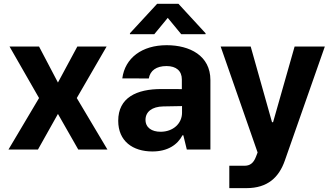

<svg xmlns="http://www.w3.org/2000/svg" viewBox="-20 -792 1758 1017"><path d="M186.8 -545.5H30.5L186.8 -272.7L24.9 0H181.1L286.9 -188.6L394.5 0H549L386.7 -272.7L544.7 -545.5H389.6L286.9 -354.8Z M787.3 10.3C867.9 10.3 920.1 -24.9 946.7 -75.6H951L969.5 0H1094.5V-367.9C1094.5 -497.9 984.4 -552.6 862.9 -552.6C732.2 -552.6 642 -485.1 627.8 -376.8L768.1 -376.4C775.6 -418.3 807.9 -442.1 862.2 -442.1C913.7 -442.1 943.2 -416.2 943.2 -371.4V-320L836.6 -320.3C702.4 -321 606.2 -274.1 606.2 -152.3C606.2 -44.4 683.2 10.3 787.3 10.3ZM668.3 -610.8H797.2L868.6 -697.4L940 -610.8H1068.9V-615.8L925.1 -772H812.5L668.3 -615.8ZM750.7 -157.3C750.7 -199.9 785.5 -227.3 844.8 -228.3L944.2 -230.1V-195C944.2 -137.8 897 -94.1 830.6 -94.1C784.1 -94.1 750.7 -115.8 750.7 -157.3Z M1285.5 204.5C1398.1 204.5 1457.7 147 1488.6 58.9L1700.6 -545.5H1540.5L1426.5 -144.9H1420.8L1307.9 -545.5H1148.8L1344.5 15.6L1335.6 38.7C1322.4 73.2 1302.9 85.6 1276.6 85.9H1194.6V204.5Z"/></svg>

Font: GiG Sans
Style: Bold
Weight: 700
Designer: Andreas Faust
Version: Version 1.100;FEAKit 1.0